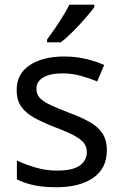

<svg xmlns="http://www.w3.org/2000/svg" viewBox="-20 -786 519 816"><path d="M434.1 -147.9Q434.1 -69.8 376 -30Q317.9 9.8 220.2 9.8Q164.1 9.8 123.5 1Q83 -7.8 51.8 -23.9V-104Q84 -87.9 129.4 -74.5Q174.8 -61 222.2 -61Q289.1 -61 319.1 -82.5Q349.1 -104 349.1 -140.1Q349.1 -160.2 338.1 -176Q327.1 -191.9 298.6 -208Q270 -224.1 216.8 -244.1Q165 -264.2 127.9 -284.2Q90.8 -304.2 70.8 -332Q50.8 -359.9 50.8 -403.8Q50.8 -472.2 106.4 -509Q162.1 -545.9 252 -545.9Q300.8 -545.9 343.5 -535.9Q386.2 -525.9 422.9 -509.8L393.1 -439.9Q358.9 -454.1 322 -464.1Q285.2 -474.1 246.1 -474.1Q191.9 -474.1 163.3 -456.5Q134.8 -439 134.8 -409.2Q134.8 -386.2 147.9 -371.1Q161.1 -356 191.7 -341.1Q222.2 -326.2 272.9 -307.1Q324.2 -288.1 360.1 -268.1Q396 -248 415 -219.5Q434.1 -190.9 434.1 -147.9ZM380.9 -766.1V-755.9Q368.2 -737.8 343.5 -709.5Q318.8 -681.2 290.5 -652.6Q262.2 -624 237.8 -606H180.2V-618.2Q193.8 -636.2 211.9 -662.6Q230 -689 247.1 -716.6Q264.2 -744.1 274.9 -766.1Z"/></svg>

Font: Defago Noto Sans
Style: Regular
Weight: 400
Designer: John M. Durdin
Foundry: Lao IT Dev Co., Ltd.
Version: Version 1.000 2007 initial release